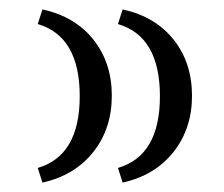

<svg xmlns="http://www.w3.org/2000/svg" viewBox="-20 -425 474 407"><path d="M240 -38 230 -69Q319 -95 319 -221Q319 -348 230 -374L240 -405Q309 -390 348 -341Q387 -292 387 -222Q387 -152 347.5 -102.5Q308 -53 240 -38ZM70 -38 60 -69Q149 -95 149 -221Q149 -348 60 -374L70 -405Q139 -390 178 -341Q217 -292 217 -222Q217 -152 177.5 -102.5Q138 -53 70 -38Z"/></svg>

Font: Baskervville Medium
Style: Regular
Weight: 500
Version: Version 1.100